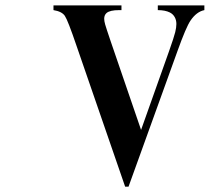

<svg xmlns="http://www.w3.org/2000/svg" viewBox="-20 -697 827 717"><path d="M743.2 -676.8V-659.2Q713.9 -653.3 691.4 -620.1Q674.8 -595.7 642.6 -505.9L460 0H447.3L265.6 -526.4Q233.4 -621.1 222.2 -637.7Q210.9 -654.3 179.7 -659.2V-676.8H433.6V-659.2H424.8Q390.6 -659.2 377.9 -648.4Q369.1 -640.6 369.1 -627Q369.1 -618.2 372.6 -606Q376 -593.8 393.6 -542L506.8 -211.9L611.3 -505.9Q629.9 -558.6 634.3 -576.7Q638.7 -594.7 638.7 -607.4Q638.7 -622.1 632.3 -633.3Q626 -644.5 614.3 -650.4Q596.7 -659.2 569.3 -659.2V-676.8Z"/></svg>

Font: Vajram
Style: Regular
Weight: 400
Version: Version 1.0.0